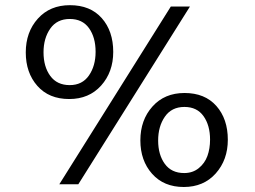

<svg xmlns="http://www.w3.org/2000/svg" viewBox="-20 -727 1009 760"><path d="M710 -303.7Q659.2 -303.7 632.6 -265.1Q606 -226.6 606 -170.9Q606 -114.7 632.3 -78.4Q658.7 -42 709 -42Q742.7 -42 766.6 -61.3Q790.5 -80.6 801 -109.6Q811.5 -138.7 811.5 -174.3Q811.5 -231 785.6 -267.3Q759.8 -303.7 710 -303.7ZM710.4 -358.9Q791 -358.9 836.4 -307.6Q881.8 -256.3 881.8 -173.8Q881.8 -94.2 834 -40.5Q786.1 13.2 707.5 13.2Q628.4 13.2 582 -39.1Q535.6 -91.3 535.6 -171.4Q535.6 -252 583.5 -305.4Q631.3 -358.9 710.4 -358.9ZM256.8 -706.5Q337.4 -706.5 382.8 -655.3Q428.2 -604 428.2 -521.5Q428.2 -441.9 380.4 -388.4Q332.5 -335 253.9 -335Q173.8 -335 127.9 -387Q82 -439 82 -519.5Q82 -600.1 129.9 -653.3Q177.7 -706.5 256.8 -706.5ZM214.8 2.4 656.2 -701.2H731.9L290 2.4ZM256.3 -651.9Q205.6 -651.9 179 -613.8Q152.3 -575.7 152.3 -520Q152.3 -462.9 179 -426.5Q205.6 -390.1 255.9 -390.1Q305.7 -390.1 332 -428.2Q358.4 -466.3 358.4 -522Q358.4 -579.1 332.3 -615.5Q306.2 -651.9 256.3 -651.9Z"/></svg>

Font: RGR Online_21
Style: Regular
Weight: 400
Italic angle: -12°
Designer: vernon adams
Foundry: vernon adams
Version: Version 1.000